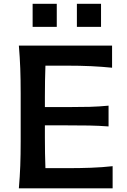

<svg xmlns="http://www.w3.org/2000/svg" viewBox="-20 -1018 686 1038"><path d="M82 0Q87.4 -63.5 89.6 -122.3Q91.8 -181.2 91.8 -253.4V-513.7Q91.8 -587.4 89.6 -647.2Q87.4 -707 82 -771.5H585.9V-651.9Q533.7 -657.2 473.9 -660.2Q414.1 -663.1 333.5 -663.1H225.6Q224.1 -622.1 223.4 -581.1Q222.7 -540 222.7 -493.2V-439H338.9Q411.6 -439 464.6 -440.4Q517.6 -441.9 566.9 -446.8V-334.5Q514.6 -338.4 461.9 -339.4Q409.2 -340.3 338.4 -340.3H222.7V-274.4Q222.7 -228.5 223.4 -188.7Q224.1 -148.9 225.6 -108.9H343.3Q411.1 -108.9 471.9 -111.1Q532.7 -113.3 588.9 -119.6V0ZM395.7 -997.6H526.2V-872.9H395.7ZM156.4 -997.6H286.9V-872.9H156.4Z"/></svg>

Font: Pinar-DS3-FD SemiBold
Style: Regular
Weight: 600
Designer: Amin Abedi
Version: Version 3.000